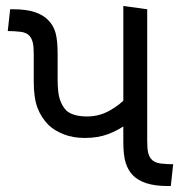

<svg xmlns="http://www.w3.org/2000/svg" viewBox="-20 -623 608 643"><path d="M264 -161Q225 -161 194 -173Q163 -185 143 -204Q118 -229 105.5 -262Q93 -295 93 -350V-440Q93 -467 90 -479.5Q87 -492 81 -500Q71 -514 49 -516.5Q27 -519 6 -519L14 -592H24Q68 -592 96.5 -582.5Q125 -573 142 -555Q159 -538 166 -513Q173 -488 173 -443V-357Q173 -311 181 -288.5Q189 -266 202 -253Q213 -243 230.5 -238Q248 -233 272 -233Q312 -233 347 -252.5Q382 -272 405 -298V-208Q377 -187 342.5 -174Q308 -161 264 -161ZM542 0Q499 0 470 -9.5Q441 -19 424 -37Q408 -54 400.5 -79Q393 -104 393 -148V-603L473 -592V-152Q473 -125 476 -112.5Q479 -100 485 -92Q496 -78 517.5 -75.5Q539 -73 560 -73L552 0Z"/></svg>

Font: lguzrati15
Style: Book
Weight: 400
Designer: Jelle Bosma - Monotype Design Team, Universal Thirst
Foundry: Monotype Imaging Inc.
Version: Version 2.106